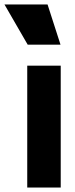

<svg xmlns="http://www.w3.org/2000/svg" viewBox="-78 -840 336 860"><path d="M44 0H194V-546H44ZM-58 -820 46 -640H193L135 -820Z"/></svg>

Font: Mluvka ExtraBold
Style: Regular
Weight: 800
Designer: Modified by Jiří Krblich, Original typeface by Gumpita Rahayu
Foundry: Gumpita Rahayu & Jiří Krblich
Version: Version 2.000;Glyphs 3.1.1 (3134)